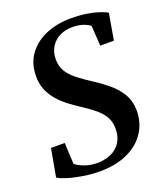

<svg xmlns="http://www.w3.org/2000/svg" viewBox="-140 -847 818 953"><g transform="rotate(-20 269.0 -370.0)"><path d="M223.5 11Q177 11 131.8 3.2Q86.5 -4.5 53.2 -15.2Q20 -26 8 -35L34.5 -181.5H107L112.5 -69Q129.5 -55 159.5 -43.8Q189.5 -32.5 225 -32.5Q256 -32.5 282 -40.8Q308 -49 327.2 -65Q346.5 -81 357.2 -104.8Q368 -128.5 368.5 -159.5Q369.5 -195 354.8 -222.2Q340 -249.5 312 -273Q284 -296.5 244.5 -322Q214.5 -341 186.2 -362.8Q158 -384.5 135.5 -410.5Q113 -436.5 99.8 -468Q86.5 -499.5 86.5 -538.5Q86 -607.5 121 -655.2Q156 -703 215 -727.8Q274 -752.5 345.5 -752.5Q393.5 -752.5 430.5 -746.5Q467.5 -740.5 493.8 -731.5Q520 -722.5 534 -714L510 -575H438L431 -682Q417.5 -693 394 -701Q370.5 -709 337 -709Q301 -709 271.8 -694.5Q242.5 -680 225 -652.5Q207.5 -625 207 -586Q207 -549 224.2 -521.2Q241.5 -493.5 272.8 -469.5Q304 -445.5 345.5 -418.5Q384.5 -393.5 419.2 -364.2Q454 -335 475.8 -297.8Q497.5 -260.5 498 -211Q498 -147 465.2 -96.8Q432.5 -46.5 371 -17.8Q309.5 11 223.5 11Z"/></g></svg>

Font: Merriweather 72pt SemiBold
Style: Italic
Weight: 600
Italic angle: -7.8°
Version: Version 2.101